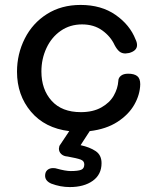

<svg xmlns="http://www.w3.org/2000/svg" viewBox="-20 -534 631 779"><path d="M344 -2 307 55Q344 63 368 79Q392 95 392 128Q392 174 356.5 199.5Q321 225 263 225Q225 225 188 211Q163 200 163 179Q163 164 172 156Q181 148 195 148Q205 148 210 150Q246 160 267 160Q296 160 309 155Q322 150 322 133Q322 119 307.5 113.5Q293 108 254 101Q238 100 228.5 91Q219 82 219 69Q219 66 221 58L261 -2Q162 -14 105.5 -81Q49 -148 49 -243Q49 -315 80.5 -377.5Q112 -440 170.5 -477Q229 -514 307 -514Q391 -514 449 -473.5Q507 -433 530 -374Q536 -362 536 -351Q536 -328 504 -319Q492 -317 489 -317Q474 -317 464 -325.5Q454 -334 445 -351Q429 -386 395 -410.5Q361 -435 313 -435Q264 -435 226.5 -409Q189 -383 168.5 -339Q148 -295 148 -244Q148 -171 189.5 -125Q231 -79 308 -79Q357 -79 391 -98Q425 -117 441.5 -146Q458 -175 460 -205Q460 -218 470.5 -226.5Q481 -235 500 -235Q524 -235 536.5 -225.5Q549 -216 549 -192Q548 -150 525 -109.5Q502 -69 456.5 -39.5Q411 -10 344 -2Z"/></svg>

Font: Mali Medium
Style: Regular
Weight: 500
Version: Version 1.000; ttfautohint (v1.6)